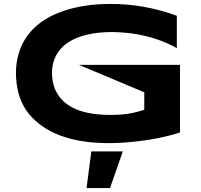

<svg xmlns="http://www.w3.org/2000/svg" viewBox="-20 -708 1022 974"><path d="M538.1 -688Q710.9 -689 877 -627.9V-463.9Q775.4 -520.5 650.4 -538.1Q501 -557.6 395 -524.9Q303.2 -496.1 266.6 -430.2Q237.3 -377.4 245.6 -308.6Q250 -272.9 264.2 -244.6Q332.5 -109.9 595.2 -127Q640.1 -130.9 676.3 -140.6Q693.4 -145.5 711.9 -150.9V-239.7L380.9 -378.9H893.1V-36.1Q780.8 1 624.5 14.2Q344.7 36.1 195.3 -67.4Q154.8 -95.7 125.5 -131.8Q69.3 -202.1 62 -308.1Q56.6 -382.8 78.6 -448.2Q127.9 -592.8 301.8 -652.3Q406.2 -688 538.1 -688ZM538.1 246.1H418.9L443.4 60.1H603Z"/></svg>

Font: REH Gaming
Style: Gaming
Weight: 700
Designer: Astigmatic (AOETI)
Foundry: Astigmatic (AOETI)
Version: Version 1.001 2011